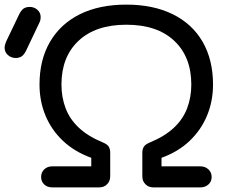

<svg xmlns="http://www.w3.org/2000/svg" viewBox="-108 -811 1005 831"><path d="M118 0Q97 0 83.5 -12.5Q70 -25 70 -45Q70 -65 83.5 -78Q97 -91 118 -91H287V-128Q215 -154 165 -201Q115 -248 89 -310.5Q63 -373 63 -445Q63 -552 108.5 -630Q154 -708 238 -749.5Q322 -791 439 -791Q555 -791 639.5 -749.5Q724 -708 769 -630Q814 -552 814 -445Q814 -373 788 -310.5Q762 -248 712.5 -201Q663 -154 591 -128V-91H760Q780 -91 794 -78Q808 -65 808 -45Q808 -25 794 -12.5Q780 0 760 0H555Q535 0 521.5 -13.5Q508 -27 508 -48V-150Q508 -166 515 -176.5Q522 -187 542 -195Q605 -221 644.5 -258Q684 -295 702 -342.5Q720 -390 720 -445Q720 -565 646 -634.5Q572 -704 439 -704Q306 -704 232 -634.5Q158 -565 158 -445Q158 -390 176 -342.5Q194 -295 233.5 -258Q273 -221 336 -195Q356 -187 362.5 -176.5Q369 -166 369 -150V-48Q369 -27 355.5 -13.5Q342 0 322 0ZM-40 -560Q-59 -560 -73.5 -572.5Q-88 -585 -88 -604Q-88 -610 -86.5 -616Q-85 -622 -82 -630L-26 -747Q-17 -766 -6.5 -773.5Q4 -781 21 -781Q40 -781 54 -768.5Q68 -756 68 -737Q68 -732 67 -726Q66 -720 63 -714L5 -592Q-5 -572 -16 -566Q-27 -560 -40 -560Z"/></svg>

Font: Comfortaa SemiBold
Style: Regular
Weight: 600
Designer: Johan Aakerlund
Foundry: Johan Aakerlund
Version: Version 3.104; ttfautohint (v1.8.1.43-b0c9)